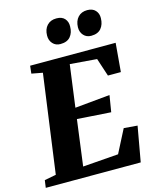

<svg xmlns="http://www.w3.org/2000/svg" viewBox="-152 -1074 949 1169"><g transform="rotate(-15 322.5 -490.0)"><path d="M-11.5 0 -5 -47 68 -61 153 -681.5 83.5 -694.5 89 -743H628L612.5 -562.5H531L493.5 -676.5L324.5 -690L289 -424.5L509.5 -445.5L492.5 -341.5L280 -355.5L242 -66.5L466.5 -83.5L541 -228.5L626.5 -221.5L587 0ZM302 -822.5Q272 -822.5 253.8 -842.8Q235.5 -863 236 -893.5Q236.5 -933 258.2 -956.5Q280 -980 317 -980Q352.5 -980 369.8 -960.2Q387 -940.5 386 -911.5Q386 -872 365.2 -847.2Q344.5 -822.5 302 -822.5ZM496 -822.5Q466.5 -822.5 448.2 -842.8Q430 -863 430.5 -893.5Q431.5 -933 453.2 -956.5Q475 -980 511.5 -980Q545.5 -980 563.2 -960.2Q581 -940.5 580 -911.5Q579.5 -872 558.8 -847.2Q538 -822.5 496 -822.5Z"/></g></svg>

Font: Merriweather 36pt Black
Style: Italic
Weight: 900
Italic angle: -7.8°
Version: Version 2.101